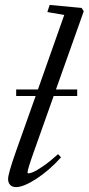

<svg xmlns="http://www.w3.org/2000/svg" viewBox="-20 -745 358 776"><path d="M44.9 11.2Q29.8 11.2 21.2 2.4Q12.7 -6.3 12.7 -21.5Q12.7 -43 44.4 -132.8L124 -356.9H45.4V-383.3H133.3L239.7 -684.6L171.4 -696.3L180.7 -725.1L310.1 -712.9L318.4 -699.2L206.1 -383.3H292V-356.9H196.8L116.2 -129.9Q91.3 -60.1 91.3 -48.3Q91.3 -44.4 95.7 -44.4Q102.1 -44.4 115.2 -50Q128.4 -55.7 155.8 -74.5Q183.1 -93.3 214.8 -122.1L226.6 -108.9Q179.2 -56.2 127.2 -22.5Q75.2 11.2 44.9 11.2Z"/></svg>

Font: Elstob
Style: Italic
Weight: 400
Italic angle: -20°
Designer: Peter S. Baker
Version: Version 1.015